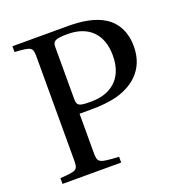

<svg xmlns="http://www.w3.org/2000/svg" viewBox="-126 -799 852 907"><g transform="rotate(-20 300.0 -346.0)"><path d="M35 0H330V-29C227 -35 224 -37 224 -93V-284H281C327 -284 372 -288 409 -297C486 -317 574 -371 574 -496C574 -572 541 -624 496 -652C448 -682 384 -692 314 -692H35V-663C123 -657 125 -655 125 -599V-93C125 -37 123 -35 35 -29ZM224 -358V-620C224 -648 235 -657 300 -657C403 -657 466 -598 466 -489C466 -364 384 -319 298 -319C239 -319 224 -321 224 -358Z"/></g></svg>

Font: Lingua Franca
Style: Regular
Weight: 400
Version: Version 1.19